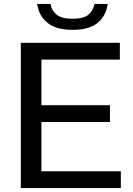

<svg xmlns="http://www.w3.org/2000/svg" viewBox="-20 -958 678 978"><path d="M86 0V-740H590.5V-654.5H191V-422H540V-336.5H191V-85.5H595.5V0ZM349.5 -806Q263.5 -806 220 -843.2Q176.5 -880.5 169.5 -938H237Q243.5 -903 269 -882.8Q294.5 -862.5 349.5 -862.5Q405 -862.5 430 -882.8Q455 -903 461 -938H528.5Q521.5 -880 478.8 -843Q436 -806 349.5 -806Z"/></svg>

Font: Encode Sans Semi Expanded Medium
Style: Regular
Weight: 500
Width: 6
Designer: Multiple Designers
Foundry: Impallari Type
Version: Version 3.000; ttfautohint (v1.8.3) -l 8 -r 50 -G 200 -x 14 